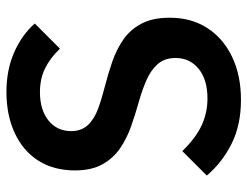

<svg xmlns="http://www.w3.org/2000/svg" viewBox="-106 -648 768 596"><g transform="rotate(-90 278.0 -350.0)"><path d="M266 14Q188 14 130 -15Q72 -44 31 -92L107 -168Q148 -126 187 -108Q226 -90 270 -90Q329 -90 362.5 -117.5Q396 -145 396 -189Q396 -223 377 -244.5Q358 -266 327 -279.5Q296 -293 258.5 -303.5Q221 -314 184 -327Q147 -340 116 -361Q85 -382 66 -416Q47 -450 47 -501Q47 -567 77 -614.5Q107 -662 162.5 -688Q218 -714 291 -714Q359 -714 413.5 -690Q468 -666 503 -626L425 -548Q395 -579 363 -594.5Q331 -610 290 -610Q235 -610 202 -583.5Q169 -557 169 -513Q169 -481 188 -461Q207 -441 238.5 -429.5Q270 -418 307.5 -408.5Q345 -399 383 -386Q421 -373 452 -352Q483 -331 502 -296Q521 -261 521 -207Q521 -140 489 -90.5Q457 -41 399.5 -13.5Q342 14 266 14Z"/></g></svg>

Font: SUSE Thin SemiBold
Style: Regular
Weight: 600
Version: Version 1.000